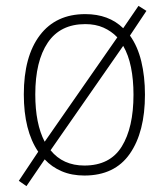

<svg xmlns="http://www.w3.org/2000/svg" viewBox="-20 -587 569 653"><path d="M473 -265Q473 -138 421.5 -64Q370 10 267 10Q224 10 190 -4.5Q156 -19 132 -45L70 46L44 28L110 -71Q61 -143 61 -266Q61 -395 115.5 -467Q170 -539 270 -539Q350 -539 399 -491L451 -567L478 -550L422 -466Q448 -430 460.5 -378.5Q473 -327 473 -265ZM100 -266Q100 -166 132 -105L379 -460Q359 -481 332 -493Q305 -505 270 -505Q185 -505 142.5 -442Q100 -379 100 -266ZM434 -265Q434 -316 425.5 -358Q417 -400 399 -431L152 -76Q194 -24 267 -24Q354 -24 394 -88.5Q434 -153 434 -265Z"/></svg>

Font: Noto Sans Arabic UI SmCn XLt
Style: Regular
Weight: 200
Width: 4
Designer: Monotype Design Team, Nadine Chahine and Nizar Qandah
Foundry: Monotype Imaging Inc.
Version: Version 2.010; ttfautohint (v1.8.4.7-5d5b)